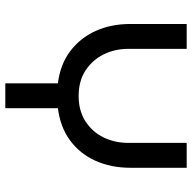

<svg xmlns="http://www.w3.org/2000/svg" viewBox="-20 -720 740 741"><g transform="rotate(90 350.5 -350.0)"><path d="M302 0V-203Q229 -212 178 -250.5Q127 -289 100 -348.5Q73 -408 73 -483V-700H169V-475Q169 -423 190.5 -379.5Q212 -336 252.5 -309.5Q293 -283 351 -283Q408 -283 449 -309.5Q490 -336 511 -379.5Q532 -423 532 -475V-700H628V-483Q628 -408 601 -348Q574 -288 522.5 -250Q471 -212 398 -203V0Z"/></g></svg>

Font: MuseoModerno
Style: Regular
Weight: 400
Designer: Pablo Cosgaya, Héctor Gatti, Marcela Romero, and the Authors of The MuseoModerno Project.
Foundry: Omnibus-Type Team
Version: Version 1.001